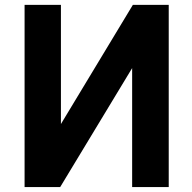

<svg xmlns="http://www.w3.org/2000/svg" viewBox="-20 -752 774 774"><path d="M660.2 2H512.7V-477.5L222.7 2H79.1V-732.4H225.6V-252L515.6 -732.4H660.2Z"/></svg>

Font: Gen Shin Gothic Bold
Style: Bold
Weight: 700
Designer: [Source Han Sans]
Ryoko NISHIZUKA  (kana & ideographs); Paul D. Hunt (Latin, Greek & Cyrillic); Wenlong ZHANG  (bopomofo
Version: Version 1.002.20150607